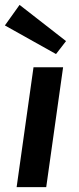

<svg xmlns="http://www.w3.org/2000/svg" viewBox="-38 -765 322 785"><path d="M232 -597 191 -544 -18 -661 42 -745ZM151 0H30L99 -490H220Z"/></svg>

Font: Exo 2.0 Semi Bold
Style: Italic
Weight: 600
Italic angle: -8°
Designer: Natanael Gama
Version: Version 1.001;PS 001.001;hotconv 1.0.70;makeotf.lib2.5.58329